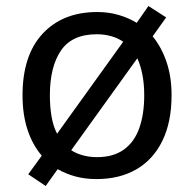

<svg xmlns="http://www.w3.org/2000/svg" viewBox="-20 -586 645 639"><path d="M551 -269Q551 -180 520.5 -117.5Q490 -55 434 -22.5Q378 10 301 10Q264 10 232 1.5Q200 -7 172 -23L132 33L74 -6L119 -68Q88 -104 71.5 -154.5Q55 -205 55 -269Q55 -402 122 -474Q189 -546 304 -546Q341 -546 374 -536.5Q407 -527 435 -510L474 -566L533 -528L488 -465Q517 -430 534 -380.5Q551 -331 551 -269ZM146 -269Q146 -231 151.5 -198.5Q157 -166 170 -141L390 -447Q373 -459 350.5 -465.5Q328 -472 302 -472Q220 -472 183 -418Q146 -364 146 -269ZM460 -269Q460 -306 454 -337Q448 -368 437 -392L217 -86Q234 -75 256 -69Q278 -63 303 -63Q357 -63 392 -88Q427 -113 443.5 -159.5Q460 -206 460 -269Z"/></svg>

Font: Noto Sans Lao UI
Style: Regular
Weight: 400
Designer: Monotype Design Team
Foundry: Monotype Imaging Inc.
Version: Version 2.000